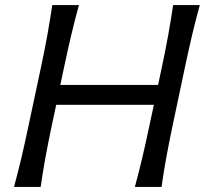

<svg xmlns="http://www.w3.org/2000/svg" viewBox="-20 -733 804 753"><path d="M35 0Q51 -59.5 64 -114.2Q77 -169 91 -236L141.5 -473Q156 -541 166 -597Q176 -653 185 -713H289.5Q273 -653 259.8 -597Q246.5 -541 232 -472.5L216.5 -400H600L615.5 -473Q630 -541 640 -597Q650 -653 659 -713H763.5Q747 -653 733.8 -597Q720.5 -541 706 -472.5L656 -236Q642 -169 632 -114.2Q622 -59.5 613.5 0H509Q525 -59.5 538 -114.2Q551 -169 565 -236L583.5 -322H200.5L182 -236Q168 -169 158 -114.2Q148 -59.5 139.5 0Z"/></svg>

Font: Commissioner Flair
Style: Italic
Weight: 400
Italic angle: -12°
Designer: Kostas Bartsokas
Foundry: Kostas Bartsokas
Version: Version 1.000; ttfautohint (v1.8.3)